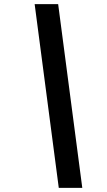

<svg xmlns="http://www.w3.org/2000/svg" viewBox="-20 -760 519 931"><path d="M379 151H265L148 -740H262Z"/></svg>

Font: IBM Plex Sans Var
Style: Italic
Weight: 400
Italic angle: -11.31°
Designer: Mike Abbink, Paul van der Laan, Pieter van Rosmalen
Foundry: Bold Monday
Version: Version 1.001